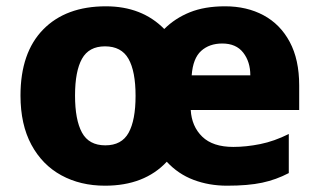

<svg xmlns="http://www.w3.org/2000/svg" viewBox="-20 -579 1013 609"><path d="M694 -559Q763 -559 816 -530.5Q869 -502 899 -446Q929 -390 929 -308V-230H585Q588 -178 621.5 -145.5Q655 -113 720 -113Q761 -113 805.5 -122Q850 -131 896 -154V-30Q856 -9 811.5 0.5Q767 10 700 10Q643 10 594 -8.5Q545 -27 509 -66Q438 10 313 10Q235 10 174.5 -23Q114 -56 79.5 -120Q45 -184 45 -276Q45 -412 117 -485.5Q189 -559 316 -559Q430 -559 501 -487Q535 -521 582 -540Q629 -559 694 -559ZM685 -441Q644 -441 618 -417.5Q592 -394 588 -340H774Q774 -383 751.5 -412Q729 -441 685 -441ZM313 -432Q262 -432 240 -392.5Q218 -353 218 -276Q218 -199 240 -158.5Q262 -118 314 -118Q366 -118 388 -158Q410 -198 410 -275Q410 -353 387.5 -392.5Q365 -432 313 -432Z"/></svg>

Font: Noto Sans Lao Looped ExtraBold
Style: Regular
Weight: 800
Designer: Mark Frömberg, Ben Mitchell
Foundry: The Fontpad Ltd
Version: Version 1.002; ttfautohint (v1.8.4.7-5d5b)